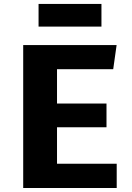

<svg xmlns="http://www.w3.org/2000/svg" viewBox="-20 -935 655 955"><path d="M263.6 -590.8V-420H509.7V-302.1H263.6V-120.5H560.5V0H95.4V-710.8H560L543.1 -590.8ZM484.6 -802.6H171.8V-915.4H484.6Z"/></svg>

Font: FiraCode Nerd Font Mono
Style: Bold
Weight: 700
Monospace: yes
Designer: Carrois Corporate, Edenspiekermann AG, Nikita Prokopov
Foundry: Carrois Corporate, Edenspiekermann AG, Nikita Prokopov
Version: Version 6.002;Nerd Fonts 3.3.0